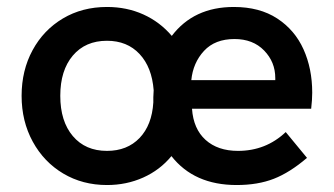

<svg xmlns="http://www.w3.org/2000/svg" viewBox="-20 -522 959 551"><path d="M472 -74Q439 -34 391 -12.5Q343 9 287 9Q217 9 161.5 -24Q106 -57 74 -115.5Q42 -174 42 -247Q42 -320 73.5 -378Q105 -436 160.5 -469Q216 -502 287 -502Q344 -502 391.5 -480.5Q439 -459 473 -419Q536 -502 651 -502Q725 -502 775.5 -469Q826 -436 851 -380.5Q876 -325 876 -256Q876 -236 873 -210H531Q535 -152 570 -120.5Q605 -89 663 -89Q743 -89 800 -143L861 -69Q812 -27 766 -9Q720 9 659 9Q537 9 472 -74ZM420 -228V-243L421 -263Q416 -329 380.5 -367Q345 -405 287 -405Q225 -405 189 -362.5Q153 -320 153 -247Q153 -174 189 -131.5Q225 -89 287 -89Q345 -89 380.5 -126Q416 -163 420 -228ZM770 -292V-298Q770 -344 738 -377Q706 -410 653 -410Q597 -410 565.5 -376Q534 -342 529 -292Z"/></svg>

Font: Hanken Grotesk SemiBold
Style: Regular
Weight: 600
Designer: Alfredo Marco Pradil
Foundry: Hanken Design Co.
Version: Version 3.014